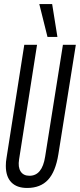

<svg xmlns="http://www.w3.org/2000/svg" viewBox="-20 -922 396 952"><path d="M114.4 10Q63.3 10 36.1 -18.1Q8.9 -46.1 8.9 -99.7Q8.9 -111.4 9.7 -119.3Q10.5 -127.2 12.5 -139.8L100.4 -700H163.7L74.6 -131.5Q68.5 -93.6 82.2 -72.1Q95.9 -50.5 126.2 -50.5Q189.1 -50.5 203.8 -145.3L292 -700H356L269.4 -157.1Q255.5 -70.6 218 -30.3Q180.4 10 114.4 10ZM215.5 -738.8 174.9 -901.7H238.6L264.7 -738.8Z"/></svg>

Font: Georama ExtraCondensed Thin
Style: Italic
Weight: 100
Width: 2
Italic angle: -9°
Designer: Jean-Baptiste Levee
Foundry: Production Type
Version: Version 1.001